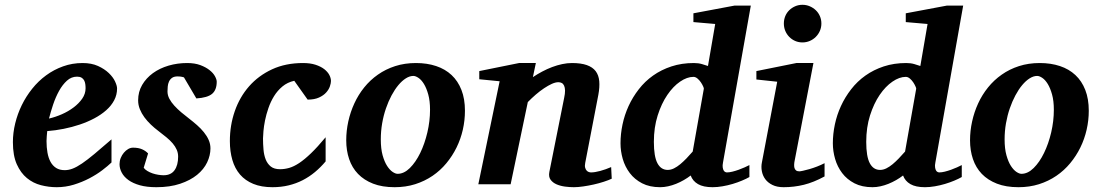

<svg xmlns="http://www.w3.org/2000/svg" viewBox="-20 -760 4542 792"><path d="M333 -396Q333 -404.8 331.8 -413.3Q330.6 -421.9 326.9 -428.7Q323.2 -435.5 316.2 -439.7Q309.1 -443.8 297.9 -443.8Q274.4 -443.8 256.1 -427.2Q237.8 -410.6 223.6 -385Q209.5 -359.4 199.2 -328.9Q189 -298.3 182.1 -271Q208 -276.9 234.9 -288.6Q261.7 -300.3 283.4 -316.7Q305.2 -333 319.1 -353Q333 -373 333 -396ZM462.9 -395Q462.9 -368.7 450.9 -346.2Q439 -323.7 418 -305.2Q397 -286.6 368.9 -271.7Q340.8 -256.8 308.8 -246.1Q276.9 -235.4 242.4 -228.5Q208 -221.7 174.8 -219.2Q173.8 -210 172.9 -198.2Q171.9 -186.5 171.9 -178.2Q171.9 -152.3 175.8 -130.4Q179.7 -108.4 188.5 -92.3Q197.3 -76.2 211.7 -67.1Q226.1 -58.1 247.1 -58.1Q263.2 -58.1 279.8 -64.5Q296.4 -70.8 318.4 -85.7Q340.3 -100.6 369.6 -125Q398.9 -149.4 439.9 -185.1V-89.8Q425.3 -75.7 401.9 -57.9Q378.4 -40 348.6 -24.4Q318.8 -8.8 284.7 1.7Q250.5 12.2 213.9 12.2Q181.2 12.2 148.9 3.9Q116.7 -4.4 91.1 -25.4Q65.4 -46.4 49.3 -82.3Q33.2 -118.2 33.2 -173.8Q33.2 -211.9 42.7 -251Q52.2 -290 69.8 -326.2Q87.4 -362.3 112.8 -394Q138.2 -425.8 170.2 -449.2Q202.1 -472.7 240.2 -486.3Q278.3 -500 320.8 -500Q357.4 -500 384.3 -487.8Q411.1 -475.6 428.7 -458.7Q446.3 -441.9 454.6 -424.1Q462.9 -406.2 462.9 -395Z M874 -422.9Q874 -389.2 855 -373Q835.9 -356.9 790 -354L738.8 -440.9Q735.4 -441.9 731.4 -442.9Q728 -443.8 723.1 -444.3Q718.3 -444.8 712.9 -444.8Q697.8 -444.8 689.5 -438.7Q681.2 -432.6 677 -423.3Q672.9 -414.1 671.9 -403.1Q670.9 -392.1 670.9 -382.8Q670.9 -367.2 678.7 -352.5Q686.5 -337.9 699.2 -324Q711.9 -310.1 727.8 -296.6Q743.7 -283.2 759.8 -271Q776.9 -257.8 792.7 -243.9Q808.6 -230 821 -214.6Q833.5 -199.2 840.8 -182.6Q848.1 -166 848.1 -147.9Q848.1 -119.1 834.5 -90.3Q820.8 -61.5 793 -38.8Q765.1 -16.1 723.1 -2Q681.2 12.2 625 12.2Q585.4 12.2 556.9 4.2Q528.3 -3.9 509.8 -17.3Q491.2 -30.8 482.2 -47.9Q473.1 -64.9 473.1 -83Q473.1 -96.2 478 -108.4Q482.9 -120.6 491 -130.1Q499 -139.6 508.8 -145.3Q518.6 -150.9 528.8 -150.9Q550.8 -150.9 565.9 -144.3Q581.1 -137.7 590.8 -127L572.8 -67.9Q578.1 -60.5 587.9 -54.7Q597.7 -48.8 609.1 -44.9Q620.6 -41 632.6 -39.1Q644.5 -37.1 654.8 -37.1Q685.1 -37.1 700 -57.9Q714.8 -78.6 714.8 -113.8Q714.8 -128.9 709 -142.3Q703.1 -155.8 692.4 -168.5Q681.6 -181.2 666.5 -193.6Q651.4 -206.1 632.8 -220.2Q617.2 -231.9 602.3 -246.1Q587.4 -260.3 575.7 -276.1Q564 -292 556.9 -309.6Q549.8 -327.1 549.8 -346.2Q549.8 -381.3 566.4 -409.7Q583 -438 610.8 -458.3Q638.7 -478.5 675.3 -489.3Q711.9 -500 752 -500Q783.2 -500 806.2 -491.5Q829.1 -482.9 844.2 -470.9Q859.4 -459 866.7 -445.6Q874 -432.1 874 -422.9Z M1345.2 -425.8Q1345.2 -417 1340.8 -403.8Q1336.4 -390.6 1325.4 -378.4Q1314.5 -366.2 1295.9 -357.7Q1277.3 -349.1 1249 -349.1L1193.8 -426.8Q1165.5 -420.4 1145 -403.3Q1124.5 -386.2 1110.4 -363.3Q1096.2 -340.3 1087.2 -314Q1078.1 -287.6 1073.2 -263.2Q1068.4 -238.8 1066.7 -219Q1064.9 -199.2 1064.9 -189Q1064.9 -166 1066.9 -143.3Q1068.8 -120.6 1075.9 -102.5Q1083 -84.5 1096.9 -73.2Q1110.8 -62 1135.3 -62Q1153.8 -62 1172.9 -67.4Q1191.9 -72.8 1214.1 -87.4Q1236.3 -102.1 1262.9 -127.7Q1289.6 -153.3 1323.2 -193.8V-94.2Q1302.7 -69.8 1279.3 -50.3Q1255.9 -30.8 1228.8 -16.8Q1201.7 -2.9 1170.7 4.6Q1139.6 12.2 1104 12.2Q1058.1 12.2 1024.9 -1.5Q991.7 -15.1 970.2 -40Q948.7 -64.9 938.5 -100.1Q928.2 -135.3 928.2 -178.2Q928.2 -243.2 948.5 -301.5Q968.8 -359.9 1007.6 -404.1Q1046.4 -448.2 1102.3 -474.1Q1158.2 -500 1230 -500Q1259.8 -500 1281.5 -492.9Q1303.2 -485.8 1317.4 -474.9Q1331.5 -463.9 1338.4 -450.9Q1345.2 -438 1345.2 -425.8Z M1753.9 -307.1Q1753.9 -343.8 1746.6 -370.1Q1739.3 -396.5 1728.8 -413.6Q1718.3 -430.7 1706.3 -438.7Q1694.3 -446.8 1685.1 -446.8Q1669.9 -446.8 1654.1 -436.8Q1638.2 -426.8 1623.3 -408.9Q1608.4 -391.1 1595.2 -366.5Q1582 -341.8 1572 -312.7Q1562 -283.7 1556.4 -251.2Q1550.8 -218.8 1550.8 -185.1Q1550.8 -146.5 1558.3 -119.4Q1565.9 -92.3 1576.9 -75.4Q1587.9 -58.6 1599.6 -50.8Q1611.3 -43 1620.1 -43Q1646.5 -43 1670.7 -66.9Q1694.8 -90.8 1713.4 -128.9Q1731.9 -167 1742.9 -213.9Q1753.9 -260.7 1753.9 -307.1ZM1897.9 -303.2Q1897.9 -263.7 1889.2 -225.1Q1880.4 -186.5 1863.3 -151.6Q1846.2 -116.7 1821.3 -86.7Q1796.4 -56.6 1764.2 -34.7Q1731.9 -12.7 1692.6 -0.2Q1653.3 12.2 1607.9 12.2Q1556.6 12.2 1519 -2.4Q1481.4 -17.1 1456.8 -42.7Q1432.1 -68.4 1420.2 -103.8Q1408.2 -139.2 1408.2 -181.2Q1408.2 -220.2 1416.7 -259Q1425.3 -297.9 1441.7 -333.5Q1458 -369.1 1482.4 -399.4Q1506.8 -429.7 1538.8 -452.1Q1570.8 -474.6 1610.1 -487.3Q1649.4 -500 1695.8 -500Q1741.7 -500 1779.1 -487.5Q1816.4 -475.1 1842.8 -450.4Q1869.1 -425.8 1883.5 -388.9Q1897.9 -352.1 1897.9 -303.2Z M2503.4 -22.9Q2490.2 -16.6 2470.7 -10.3Q2451.2 -3.9 2429.4 1Q2407.7 5.9 2386 9Q2364.3 12.2 2347.2 12.2Q2330.6 12.2 2311.3 9.8Q2292 7.3 2276.1 0.5Q2260.3 -6.3 2251.2 -18.6Q2242.2 -30.8 2246.1 -50.8L2307.1 -356Q2311 -374 2310.8 -386.5Q2310.5 -398.9 2306.9 -406.7Q2303.2 -414.6 2297.1 -417.7Q2291 -420.9 2283.2 -420.9Q2271.5 -420.9 2256.3 -414.1Q2241.2 -407.2 2224.4 -396Q2207.5 -384.8 2190.2 -369.9Q2172.9 -355 2157.2 -338.9L2086.4 0H1953.1L2041 -424.8L1957 -433.1V-466.8L2121.1 -500H2190.4L2178.2 -441.9Q2196.3 -454.1 2216.6 -464.8Q2236.8 -475.6 2257.6 -483.4Q2278.3 -491.2 2299.1 -495.6Q2319.8 -500 2339.4 -500Q2376.5 -500 2400.6 -491.5Q2424.8 -482.9 2437.3 -466.3Q2449.7 -449.7 2451.9 -425.3Q2454.1 -400.9 2448.2 -369.1L2394 -87.9Q2391.6 -75.7 2393.8 -68.1Q2396 -60.5 2400.1 -56.2Q2404.3 -51.8 2409.2 -50.3Q2414.1 -48.8 2418 -48.8Q2433.6 -48.8 2456.1 -54.9Q2478.5 -61 2501 -70.8Z M2883.3 -394Q2883.8 -396 2880.4 -403.8Q2877 -411.6 2871.1 -420.4Q2865.2 -429.2 2857.2 -436Q2849.1 -442.9 2840.3 -442.9Q2814 -442.9 2785.4 -423.3Q2756.8 -403.8 2732.7 -368.4Q2708.5 -333 2692.9 -283.7Q2677.2 -234.4 2677.2 -174.8Q2677.2 -114.3 2691.9 -86.7Q2706.5 -59.1 2734.4 -59.1Q2747.1 -59.1 2760 -65.4Q2772.9 -71.8 2785.9 -82.5Q2798.8 -93.3 2811.8 -106.7Q2824.7 -120.1 2837.4 -134.8ZM2962.4 -89.8Q2960 -77.6 2961.2 -69.6Q2962.4 -61.5 2965.1 -56.9Q2967.8 -52.2 2971.7 -50.5Q2975.6 -48.8 2978.5 -48.8Q2988.8 -48.8 3001.5 -52Q3014.2 -55.2 3027.1 -59.8Q3040 -64.5 3051.5 -69.6Q3063 -74.7 3071.3 -79.1V-29.8Q3058.6 -22.5 3040.5 -14.9Q3022.5 -7.3 3002 -1.2Q2981.4 4.9 2960.2 8.5Q2939 12.2 2919.4 12.2Q2881.3 12.2 2859.4 -0.5Q2837.4 -13.2 2829.1 -36.1Q2815.9 -25.9 2800.5 -17.1Q2785.2 -8.3 2768.8 -1.7Q2752.4 4.9 2735.8 8.5Q2719.2 12.2 2703.1 12.2Q2659.7 12.2 2628.7 -3.9Q2597.7 -20 2577.9 -46.1Q2558.1 -72.3 2548.8 -104.5Q2539.6 -136.7 2539.6 -168.9Q2539.6 -207 2547.9 -246.6Q2556.2 -286.1 2573 -322.8Q2589.8 -359.4 2615 -391.8Q2640.1 -424.3 2673.8 -448.2Q2707.5 -472.2 2749.8 -486.1Q2792 -500 2842.3 -500Q2860.8 -500 2875.7 -495.6Q2890.6 -491.2 2900.4 -487.8L2930.2 -661.1L2840.3 -668.9V-705.1L3009.3 -736.8H3077.1Z M3381.3 -32.2Q3336.4 -7.8 3295.9 2.2Q3255.4 12.2 3212.4 12.2Q3185.1 12.2 3166.3 2.9Q3147.5 -6.3 3136.7 -21Q3126 -35.6 3122.6 -54Q3119.1 -72.3 3123 -90.8L3186 -422.9L3100.1 -432.1V-466.8L3265.1 -500H3335.4L3258.3 -99.1Q3256.3 -90.3 3255.9 -82Q3255.4 -73.7 3257.1 -67.4Q3258.8 -61 3263.7 -57.1Q3268.6 -53.2 3277.3 -53.2Q3281.2 -53.2 3292.7 -55.7Q3304.2 -58.1 3319.3 -62.5Q3334.5 -66.9 3350.8 -73.2Q3367.2 -79.6 3381.3 -86.9ZM3368.2 -663.1Q3368.2 -647 3362.1 -632.8Q3356 -618.7 3345.2 -607.9Q3334.5 -597.2 3320.3 -591.1Q3306.2 -585 3290 -585Q3273.9 -585 3260 -591.1Q3246.1 -597.2 3235.6 -607.9Q3225.1 -618.7 3219.2 -632.8Q3213.4 -647 3213.4 -663.1Q3213.4 -679.2 3219.2 -693.4Q3225.1 -707.5 3235.6 -717.8Q3246.1 -728 3260 -734.1Q3273.9 -740.2 3290 -740.2Q3306.2 -740.2 3320.3 -734.1Q3334.5 -728 3345.2 -717.8Q3356 -707.5 3362.1 -693.4Q3368.2 -679.2 3368.2 -663.1Z M3759.3 -394Q3759.8 -396 3756.3 -403.8Q3752.9 -411.6 3747.1 -420.4Q3741.2 -429.2 3733.2 -436Q3725.1 -442.9 3716.3 -442.9Q3689.9 -442.9 3661.4 -423.3Q3632.8 -403.8 3608.6 -368.4Q3584.5 -333 3568.8 -283.7Q3553.2 -234.4 3553.2 -174.8Q3553.2 -114.3 3567.9 -86.7Q3582.5 -59.1 3610.4 -59.1Q3623 -59.1 3636 -65.4Q3648.9 -71.8 3661.9 -82.5Q3674.8 -93.3 3687.7 -106.7Q3700.7 -120.1 3713.4 -134.8ZM3838.4 -89.8Q3835.9 -77.6 3837.2 -69.6Q3838.4 -61.5 3841.1 -56.9Q3843.8 -52.2 3847.7 -50.5Q3851.6 -48.8 3854.5 -48.8Q3864.7 -48.8 3877.4 -52Q3890.1 -55.2 3903.1 -59.8Q3916 -64.5 3927.5 -69.6Q3939 -74.7 3947.3 -79.1V-29.8Q3934.6 -22.5 3916.5 -14.9Q3898.4 -7.3 3877.9 -1.2Q3857.4 4.9 3836.2 8.5Q3814.9 12.2 3795.4 12.2Q3757.3 12.2 3735.4 -0.5Q3713.4 -13.2 3705.1 -36.1Q3691.9 -25.9 3676.5 -17.1Q3661.1 -8.3 3644.8 -1.7Q3628.4 4.9 3611.8 8.5Q3595.2 12.2 3579.1 12.2Q3535.6 12.2 3504.6 -3.9Q3473.6 -20 3453.9 -46.1Q3434.1 -72.3 3424.8 -104.5Q3415.5 -136.7 3415.5 -168.9Q3415.5 -207 3423.8 -246.6Q3432.1 -286.1 3449 -322.8Q3465.8 -359.4 3491 -391.8Q3516.1 -424.3 3549.8 -448.2Q3583.5 -472.2 3625.7 -486.1Q3668 -500 3718.3 -500Q3736.8 -500 3751.7 -495.6Q3766.6 -491.2 3776.4 -487.8L3806.2 -661.1L3716.3 -668.9V-705.1L3885.3 -736.8H3953.1Z M4327.1 -307.1Q4327.1 -343.8 4319.8 -370.1Q4312.5 -396.5 4302 -413.6Q4291.5 -430.7 4279.5 -438.7Q4267.6 -446.8 4258.3 -446.8Q4243.2 -446.8 4227.3 -436.8Q4211.4 -426.8 4196.5 -408.9Q4181.6 -391.1 4168.5 -366.5Q4155.3 -341.8 4145.3 -312.7Q4135.3 -283.7 4129.6 -251.2Q4124 -218.8 4124 -185.1Q4124 -146.5 4131.6 -119.4Q4139.2 -92.3 4150.1 -75.4Q4161.1 -58.6 4172.9 -50.8Q4184.6 -43 4193.4 -43Q4219.7 -43 4243.9 -66.9Q4268.1 -90.8 4286.6 -128.9Q4305.2 -167 4316.2 -213.9Q4327.1 -260.7 4327.1 -307.1ZM4471.2 -303.2Q4471.2 -263.7 4462.4 -225.1Q4453.6 -186.5 4436.5 -151.6Q4419.4 -116.7 4394.5 -86.7Q4369.6 -56.6 4337.4 -34.7Q4305.2 -12.7 4265.9 -0.2Q4226.6 12.2 4181.2 12.2Q4129.9 12.2 4092.3 -2.4Q4054.7 -17.1 4030 -42.7Q4005.4 -68.4 3993.4 -103.8Q3981.4 -139.2 3981.4 -181.2Q3981.4 -220.2 3990 -259Q3998.5 -297.9 4014.9 -333.5Q4031.2 -369.1 4055.7 -399.4Q4080.1 -429.7 4112.1 -452.1Q4144 -474.6 4183.3 -487.3Q4222.7 -500 4269 -500Q4314.9 -500 4352.3 -487.5Q4389.6 -475.1 4416 -450.4Q4442.4 -425.8 4456.8 -388.9Q4471.2 -352.1 4471.2 -303.2Z"/></svg>

Font: Charis SIL Am
Style: Bold Italic
Weight: 700
Italic angle: -11°
Foundry: SIL International
Version: Version 5.000